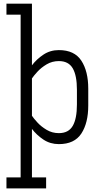

<svg xmlns="http://www.w3.org/2000/svg" viewBox="-20 -789 560 1059"><path d="M15.6 250V189.5H93.8V-708H15.6V-768.6H156.2V-428.7Q181.6 -462.4 219.2 -487.5Q256.8 -512.7 304.7 -512.7Q390.6 -512.7 428.7 -454.3Q466.8 -396 466.8 -299.8V-207Q466.8 -110.8 428.7 -52.5Q390.6 5.9 304.7 5.9Q256.8 5.9 219.2 -19.3Q181.6 -44.4 156.2 -78.1V189.5H234.4V250ZM304.7 -452.1Q267.6 -452.1 237.3 -434.1Q207 -416 186.3 -393.3Q165.5 -370.6 156.2 -356.4V-150.4Q165.5 -136.2 186.3 -113.5Q207 -90.8 237.3 -72.8Q267.6 -54.7 304.7 -54.7Q357.9 -54.7 381.1 -94.5Q404.3 -134.3 404.3 -212.9V-293.9Q404.3 -372.6 381.1 -412.4Q357.9 -452.1 304.7 -452.1Z"/></svg>

Font: Kay Pho Du
Style: Regular
Weight: 400
Designer: Victor Gaultney, Khu Oo Reh
Foundry: SIL International
Version: Version 3.000